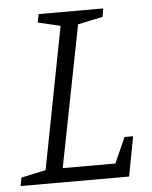

<svg xmlns="http://www.w3.org/2000/svg" viewBox="-53 -650 548 690"><g transform="rotate(-5 220.5 -305.0)"><path d="M-6 0 -1 -30 88 -49 187 -561 106 -580 112 -610H345L340 -580L250 -561L150 -51H340L381 -143H412L385 0Z"/></g></svg>

Font: Manuale Light
Style: Italic
Weight: 300
Italic angle: -11°
Version: Version 1.002